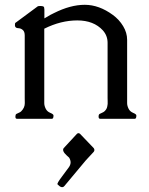

<svg xmlns="http://www.w3.org/2000/svg" viewBox="-20 -490 614 792"><path d="M255.4 151.4Q234.4 132.3 242.7 121.1L297.4 62Q303.7 56.6 310.1 62L366.7 121.1Q372.1 128.9 366.7 136.2Q366.7 136.2 334.5 170.9L245.6 277.3Q235.4 289.6 217.3 270.5Q213.9 267.1 235.6 238.3Q257.3 209.5 264.2 199.7Q277.8 180.7 265.1 160.2Q264.2 159.7 255.4 151.4ZM49.8 0Q43.5 0 43.5 -8.8Q43.5 -17.6 47.6 -20Q51.8 -22.5 57.9 -24.9Q64 -27.3 67.4 -30.8Q82.5 -45.9 82.3 -64.7Q82 -83.5 82 -85.4V-343.8Q82 -359.4 74.2 -366.2Q66.4 -373 57.6 -373.5Q48.8 -374 46.1 -376.2Q43.5 -378.4 42.7 -380.4Q42 -382.3 41.7 -383.8Q41.5 -385.3 41.7 -388.2Q42 -391.1 42 -392.6Q42 -394 42.7 -395Q43.5 -396 45.4 -397.2Q47.4 -398.4 47.9 -398.9L135.7 -463.9Q137.7 -465.3 146.5 -465.3Q155.3 -465.3 159.2 -463.1Q163.1 -460.9 163.1 -450.2V-414.1L188 -428.7L202.6 -436Q270.5 -470.2 329.6 -470.2Q388.7 -470.2 445.8 -428.2Q471.7 -409.2 488 -382.1Q504.4 -355 504.4 -325.7V-64.5Q504.4 -53.7 510.3 -41.7Q516.1 -29.8 529.3 -24.4Q542.5 -19 542.5 -13.7Q542.5 0 536.1 0H393.1Q386.7 0 386.7 -8.8Q386.7 -17.6 390.9 -20Q395 -22.5 401.1 -24.9Q407.2 -27.3 411.4 -31.2Q415.5 -35.2 418.5 -40Q421.4 -44.9 422.6 -51.5Q423.8 -58.1 424.1 -61.3Q424.3 -64.5 424.1 -73.5Q423.8 -82.5 423.8 -85.4V-313.5Q423.8 -342.8 404.3 -364.7Q366.7 -405.8 298.8 -405.8Q231 -405.8 162.6 -371.6V-64.5Q162.6 -53.7 168.5 -41.7Q174.3 -29.8 187.5 -24.4Q200.7 -19 200.7 -13.7Q200.7 0 194.3 0Z"/></svg>

Font: Della Respira
Style: Regular
Weight: 500
Version: Version 0.201